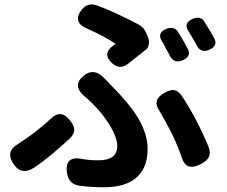

<svg xmlns="http://www.w3.org/2000/svg" viewBox="-20 -786 1002 848"><path d="M439 41Q379 41 330 34Q283 27 276 -22Q264 -102 348 -83Q377 -78 415 -78Q498 -78 498 -141Q498 -181 459 -242Q427 -291 387 -330Q372 -345 354 -360Q297 -408 349 -451Q393 -488 437 -444Q443 -438 454.5 -426.5Q466 -415 471 -409Q551 -329 591 -263Q632 -193 632 -128Q632 -37 573 6Q525 41 439 41ZM41 -60Q2 -116 58 -149Q142 -203 206 -263Q250 -306 291 -252Q308 -230 308 -213Q308 -195 290 -176Q262 -150 219 -113Q178 -78 130 -45Q75 -10 41 -60ZM781 -95Q766 -139 741 -192Q709 -255 685 -295Q649 -345 708 -377Q732 -390 749 -388Q767 -385 782 -364Q847 -267 901 -138Q911 -111 903 -93.5Q895 -76 868 -62Q834 -44 813 -51.5Q792 -59 781 -95ZM475 -507Q429 -549 482 -586Q487 -591 490 -593Q437 -628 366 -659Q333 -672 326 -693.5Q319 -715 340 -742Q367 -777 408 -762Q453 -746 499 -724Q567 -692 595 -676Q618 -663 628 -635L634 -620Q640 -605 637 -589.5Q634 -574 625 -567Q615 -559 593 -542Q561 -516 545 -504Q509 -476 475 -507ZM731 -538Q723 -555 712 -573Q710 -578 705 -587.5Q700 -597 697 -601Q670 -641 716 -659Q749 -672 767 -644Q789 -609 808 -573Q828 -538 787 -520Q750 -504 731 -538ZM848 -587Q845 -593 838 -605Q832 -614 830 -619Q828 -622 825 -628Q817 -641 813 -647Q788 -685 832 -703Q866 -717 883 -690Q886 -685 892 -675Q916 -637 925 -619Q945 -584 904 -566Q866 -550 848 -587Z"/></svg>

Font: GenSenRounded JP B
Style: Regular
Weight: 700
Version: Version 1.501;PS 1;hotconv 16.6.51;makeotf.lib2.5.65220